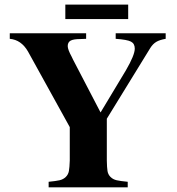

<svg xmlns="http://www.w3.org/2000/svg" viewBox="-20 -805 762 825"><path d="M691.9 -662.1V-638.2Q666 -633.8 651.4 -625Q636.7 -616.2 626 -599.1L439 -294.9V-115.2Q439.5 -85.4 441.9 -70.3Q444.3 -55.2 454.8 -44.7Q465.3 -34.2 481.2 -30.5Q497.1 -26.9 528.8 -23.9V0H189V-23.9Q220.2 -26.9 236.1 -30.5Q252 -34.2 262.7 -44.7Q273.4 -55.2 276.1 -70.3Q278.8 -85.4 279.8 -115.2V-258.8L100.1 -584Q71.3 -633.8 22 -638.2V-662.1H350.1V-638.2Q338.9 -637.2 325.2 -637.2Q295.9 -637.2 283.4 -630.4Q271 -623.5 271 -606.9Q271 -592.3 288.1 -561L293.9 -548.8L412.1 -321.8L521 -502.9Q559.1 -568.4 559.1 -596.2Q559.1 -617.7 542.7 -626.2Q526.4 -634.8 477.1 -638.2V-662.1ZM530.8 -723.1H260.7V-785.2H530.8Z"/></svg>

Font: Accordance
Style: Bold
Weight: 700
Version: Version 1.2 (build January 31, 2020) Miklal Software Solutio